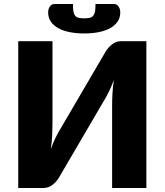

<svg xmlns="http://www.w3.org/2000/svg" viewBox="-20 -933 817 953"><path d="M706.5 -728.5V0H536.5V-408Q536.5 -436.5 538.2 -468.2Q540 -500 545 -536Q533.5 -504 520 -476.8Q506.5 -449.5 493.5 -429L272 -50.5Q266.5 -41.5 258.8 -32.5Q251 -23.5 241.5 -16.2Q232 -9 221 -4.5Q210 0 198 0H70.5V-728.5H240.5V-321Q240.5 -292.5 239 -260.8Q237.5 -229 232 -193Q243.5 -224.5 257 -251.8Q270.5 -279 283.5 -299.5L505 -678Q510.5 -687 518.2 -696Q526 -705 535.5 -712.2Q545 -719.5 556 -724Q567 -728.5 579 -728.5ZM398 -842Q415 -842 426 -844.8Q437 -847.5 443.2 -855.5Q449.5 -863.5 451.8 -877.2Q454 -891 454 -913H546Q554 -913 559.8 -909.2Q565.5 -905.5 569.2 -899.8Q573 -894 575 -886.5Q577 -879 577 -871.5Q577 -845.5 563.8 -826Q550.5 -806.5 526.8 -793.2Q503 -780 470.2 -773.5Q437.5 -767 398 -767Q358.5 -767 325.8 -773.5Q293 -780 269.2 -793.2Q245.5 -806.5 232.2 -826Q219 -845.5 219 -871.5Q219 -879 221 -886.5Q223 -894 226.8 -899.8Q230.5 -905.5 236.2 -909.2Q242 -913 250 -913H342Q342 -891 344.2 -877.2Q346.5 -863.5 352.8 -855.5Q359 -847.5 369.8 -844.8Q380.5 -842 398 -842Z"/></svg>

Font: Lato
Style: Regular
Weight: 900
Designer: Lukasz Dziedzic with Adam Twardoch and Botio Nikoltchev
Foundry: tyPoland Lukasz Dziedzic
Version: Version 2.010; 2014-09-01; http://www.latofonts.com/; ttfaut